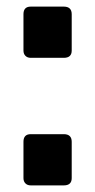

<svg xmlns="http://www.w3.org/2000/svg" viewBox="-20 -559 286 581"><path d="M51 -20V-130Q51 -153 73 -153H173Q197 -153 197 -130V-20Q197 2 173 2H73Q63 2 57 -4Q51 -10 51 -20ZM51 -406V-516Q51 -539 73 -539H173Q197 -539 197 -516V-406Q197 -384 173 -384H73Q63 -384 57 -390Q51 -396 51 -406Z"/></svg>

Font: Exo ExtraBold
Style: Regular
Weight: 800
Designer: Natanael Gama
Foundry: Natanael Gama
Version: Version 1.500